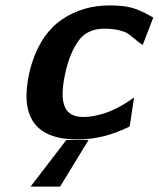

<svg xmlns="http://www.w3.org/2000/svg" viewBox="-20 -507 586 709"><path d="M93 182 225 10H307L202 182ZM88 -237Q93 -260 98 -274Q133 -384 209.5 -435.5Q286 -487 384 -487Q438 -487 470 -477.5Q502 -468 546 -442L507 -341Q494 -349 477 -363.5Q460 -378 450.5 -384Q441 -390 419 -395.5Q397 -401 365 -401Q302 -401 270 -356.5Q238 -312 222 -241Q204 -161 216 -122Q229 -75 288 -75Q323 -75 367 -89Q420 -107 475 -147L459 -40Q363 8 267 8Q34 8 88 -237Z"/></svg>

Font: Coval
Style: ExtraBold Italic
Weight: 800
Foundry: Context Ltd
Version: Version 001.000